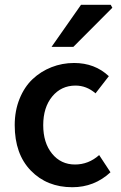

<svg xmlns="http://www.w3.org/2000/svg" viewBox="-20 -764 502 796"><path d="M279.8 12.2Q174.8 12.2 107.9 -56.6Q41 -125.5 41 -245.1Q41 -304.7 61 -354.2Q81.1 -403.8 115 -435.8Q148.9 -467.8 193.4 -485.4Q237.8 -502.9 287.1 -502.9Q373 -502.9 431.2 -448.2L376 -377Q338.9 -409.2 293 -409.2Q233.9 -409.2 196.5 -364Q159.2 -318.8 159.2 -245.1Q159.2 -171.9 195.8 -127Q232.4 -82 291 -82Q347.2 -82 391.1 -121.1L438 -49.8Q371.1 12.2 279.8 12.2ZM193.8 -569.8 315.9 -744.1H439L445.8 -731.9L284.2 -569.8Z"/></svg>

Font: Source Sans 3 Semibold
Style: Regular
Weight: 600
Designer: Paul D. Hunt
Foundry: Adobe
Version: Version 3.052;hotconv 1.1.0;makeotfexe 2.6.0